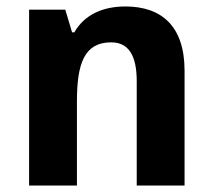

<svg xmlns="http://www.w3.org/2000/svg" viewBox="-20 -574 657 594"><path d="M368 -554C300 -554 242 -530 210 -474H203L182 -544H70V0H218V-260C218 -378 241 -443 324 -443C378 -443 403 -402 403 -323V0H551V-355C551 -495 478 -554 368 -554Z"/></svg>

Font: Noto Sans Display
Style: Bold
Weight: 700
Designer: Monotype Design Team
Foundry: Monotype Imaging Inc.
Version: Version 1.900